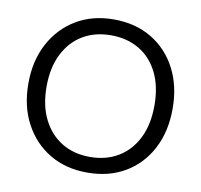

<svg xmlns="http://www.w3.org/2000/svg" viewBox="-80 -797 936 894"><g transform="rotate(10 388.0 -350.0)"><path d="M388 12Q287 12 210.5 -33.5Q134 -79 90.5 -160.5Q47 -242 47 -350Q47 -457 90.5 -538.5Q134 -620 210.5 -666Q287 -712 388 -712Q491 -712 567.5 -666Q644 -620 686.5 -538.5Q729 -457 729 -350Q729 -242 686.5 -160.5Q644 -79 567.5 -33.5Q491 12 388 12ZM388 -62Q464 -62 521.5 -96.5Q579 -131 611 -195.5Q643 -260 643 -350Q643 -440 611 -504.5Q579 -569 521.5 -603Q464 -637 388 -637Q312 -637 255 -603Q198 -569 165.5 -504.5Q133 -440 133 -350Q133 -260 165.5 -195.5Q198 -131 255 -96.5Q312 -62 388 -62Z"/></g></svg>

Font: DM Sans 16pt
Style: Regular
Weight: 400
Version: Version 4.004;gftools[0.9.30]